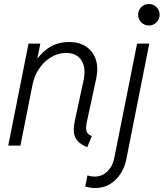

<svg xmlns="http://www.w3.org/2000/svg" viewBox="-20 -735 826 969"><path d="M420.4 7.8Q383.8 -6.8 368.7 -27.3Q353.5 -47.9 352.5 -72Q351.6 -96.2 356.9 -122.1L401.9 -330.6Q415 -393.1 390.9 -430.4Q366.7 -467.8 314.5 -467.8Q273.4 -467.8 238 -446.5Q202.6 -425.3 178 -389.2Q153.3 -353 144.5 -309.1L83 0H21.5L124 -515.1H183.6L168.9 -441.9H184.1L147.9 -408.7Q178.2 -460 222.4 -491.5Q266.6 -522.9 329.6 -522.9Q380.4 -522.9 415 -499.5Q449.7 -476.1 463.4 -434.8Q477.1 -393.6 465.8 -339.4L418.9 -122.6Q412.1 -91.3 416.3 -74.2Q420.4 -57.1 443.4 -48.3ZM460.9 213.9Q445.8 213.9 431.2 211.2Q416.5 208.5 410.2 206.5L421.4 150.4Q430.7 153.3 440.2 154.8Q449.7 156.2 456.1 156.2Q496.1 156.2 522.2 130.1Q548.3 104 556.6 63L671.9 -515.1H733.4L617.2 70.3Q609.4 109.9 588.1 142.3Q566.9 174.8 534.9 194.3Q502.9 213.9 460.9 213.9ZM731.4 -606.4Q708.5 -606.4 692.9 -622.3Q677.2 -638.2 677.2 -660.6Q677.2 -683.1 692.9 -699Q708.5 -714.8 731.4 -714.8Q753.9 -714.8 769.8 -699Q785.6 -683.1 785.6 -660.6Q785.6 -638.2 769.8 -622.3Q753.9 -606.4 731.4 -606.4Z"/></svg>

Font: Reddit Sans Light
Style: Italic
Weight: 300
Italic angle: -11.25°
Designer: Stephen Hutchings
Version: Version 1.013